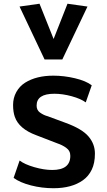

<svg xmlns="http://www.w3.org/2000/svg" viewBox="-20 -1000 573 1032"><path d="M219.7 -680.2 85 -964.8 192.4 -980 268.1 -790.5 342.8 -980 450.2 -964.8 314.9 -680.2ZM260.7 -86.4Q357.9 -86.4 357.9 -162.1Q358.4 -189.5 335 -206.1Q314.5 -220.7 288.1 -229.5L174.3 -273.4Q82 -307.6 59.6 -372.1Q50.3 -398.4 50.3 -436Q50.3 -473.6 67.6 -505.1Q85 -536.6 115.2 -555.7Q175.3 -593.3 266.6 -593.3Q324.7 -593.3 383.3 -579.3Q441.9 -565.4 473.1 -541.5L440.9 -449.7Q414.6 -469.2 365.5 -482.7Q316.4 -496.1 272 -496.1Q176.8 -496.1 176.8 -432.6Q176.8 -408.2 194.3 -395.5Q215.3 -380.4 235.8 -375.5L329.6 -340.8Q421.9 -307.6 456.5 -265.6Q490.2 -225.6 490.2 -174.3Q490.2 -123 473.1 -87.9Q456.1 -52.7 425.8 -31.2Q365.7 11.7 267.6 11.7Q205.6 11.7 146.5 -3.4Q87.4 -18.6 53.2 -43.9L85.4 -137.2Q111.8 -116.7 164.1 -101.6Q216.3 -86.4 260.7 -86.4Z"/></svg>

Font: Dhyana
Style: Bold
Weight: 700
Foundry: Vernon Adams
Version: Version 1.002; ttfautohint (v0.8.51-6076)